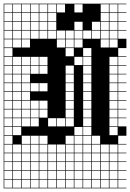

<svg xmlns="http://www.w3.org/2000/svg" viewBox="-20 -785 707 1043"><path d="M0 238.1V-765.1H666.7V-761.9H622.2V-717.5H666.7V-714.3H622.2V-669.8H666.7V-666.7H622.2V-622.2H666.7V-619H622.2V-574.6H666.7V-523.8H622.2V-479.4H666.7V-476.2H622.2V-431.7H666.7V-428.6H622.2V-384.1H666.7V-381H622.2V-336.5H666.7V-333.3H622.2V-288.9H666.7V-285.7H622.2V-241.3H666.7V-238.1H622.2V-193.7H666.7V-190.5H622.2V-146H666.7V-142.9H622.2V-98.4H666.7V-47.6H622.2V-3.2H666.7V0H622.2V44.4H666.7V47.6H622.2V92.1H666.7V95.2H622.2V139.7H666.7V142.9H622.2V187.3H666.7V190.5H622.2V234.9H666.7V238.1ZM574.6 -717.5H619V-761.9H574.6ZM527 -717.5H571.4V-761.9H527ZM98.4 -717.5H142.9V-761.9H98.4ZM146 -717.5H190.5V-761.9H146ZM384.1 -717.5H428.6V-761.9H384.1ZM50.8 -717.5H95.2V-761.9H50.8ZM3.2 -717.5H47.6V-761.9H3.2ZM193.7 -717.5H238.1V-761.9H193.7ZM288.9 -717.5H333.3V-761.9H288.9ZM241.3 -717.5H285.7V-761.9H241.3ZM574.6 -669.8H619V-714.3H574.6ZM98.4 -669.8H142.9V-714.3H98.4ZM527 -669.8H571.4V-714.3H527ZM146 -669.8H190.5V-714.3H146ZM50.8 -669.8H95.2V-714.3H50.8ZM3.2 -669.8H47.6V-714.3H3.2ZM193.7 -669.8H238.1V-714.3H193.7ZM241.3 -669.8H285.7V-714.3H241.3ZM574.6 -622.2H619V-666.7H574.6ZM98.4 -622.2H142.9V-666.7H98.4ZM527 -622.2H571.4V-666.7H527ZM146 -622.2H190.5V-666.7H146ZM479.4 -622.2H523.8V-666.7H479.4ZM384.1 -622.2H428.6V-666.7H384.1ZM50.8 -622.2H95.2V-666.7H50.8ZM3.2 -622.2H47.6V-666.7H3.2ZM193.7 -622.2H238.1V-666.7H193.7ZM241.3 -622.2H285.7V-666.7H241.3ZM288.9 -574.6H333.3V-619H288.9ZM241.3 -574.6H285.7V-619H241.3ZM336.5 -574.6H381V-619H336.5ZM193.7 -574.6H238.1V-619H193.7ZM50.8 -574.6H95.2V-619H50.8ZM3.2 -574.6H47.6V-619H3.2ZM384.1 -574.6H428.6V-619H384.1ZM431.7 -574.6H476.2V-619H431.7ZM479.4 -574.6H523.8V-619H479.4ZM146 -574.6H190.5V-619H146ZM527 -574.6H571.4V-619H527ZM574.6 -574.6H619V-619H574.6ZM98.4 -574.6H142.9V-619H98.4ZM288.9 -527H333.3V-571.4H288.9ZM336.5 -527H381V-571.4H336.5ZM384.1 -527H428.6V-571.4H384.1ZM50.8 -527H95.2V-571.4H50.8ZM3.2 -527H47.6V-571.4H3.2ZM527 -527H571.4V-571.4H527ZM574.6 -527H619V-571.4H574.6ZM98.4 -527H142.9V-571.4H98.4ZM47.6 -523.8H3.2V-479.4H47.6ZM431.7 -479.4H476.2V-523.8H431.7ZM336.5 -479.4H381V-523.8H336.5ZM98.4 -431.7H142.9V-476.2H98.4ZM574.6 -431.7H619V-476.2H574.6ZM431.7 -431.7H476.2V-476.2H431.7ZM3.2 -431.7H47.6V-476.2H3.2ZM384.1 -431.7H428.6V-476.2H384.1ZM146 -431.7H190.5V-476.2H146ZM50.8 -431.7H95.2V-476.2H50.8ZM193.7 -431.7H238.1V-476.2H193.7ZM98.4 -384.1H142.9V-428.6H98.4ZM574.6 -384.1H619V-428.6H574.6ZM431.7 -384.1H476.2V-428.6H431.7ZM3.2 -384.1H47.6V-428.6H3.2ZM336.5 -384.1H381V-428.6H336.5ZM50.8 -384.1H95.2V-428.6H50.8ZM146 -384.1H190.5V-428.6H146ZM193.7 -384.1H238.1V-428.6H193.7ZM336.5 -336.5H381V-381H336.5ZM98.4 -336.5H142.9V-381H98.4ZM574.6 -336.5H619V-381H574.6ZM431.7 -336.5H476.2V-381H431.7ZM3.2 -336.5H47.6V-381H3.2ZM50.8 -336.5H95.2V-381H50.8ZM98.4 -288.9H142.9V-333.3H98.4ZM193.7 -288.9H238.1V-333.3H193.7ZM3.2 -288.9H47.6V-333.3H3.2ZM146 -288.9H190.5V-333.3H146ZM50.8 -288.9H95.2V-333.3H50.8ZM431.7 -288.9H476.2V-333.3H431.7ZM336.5 -288.9H381V-333.3H336.5ZM574.6 -288.9H619V-333.3H574.6ZM3.2 -241.3H47.6V-285.7H3.2ZM574.6 -241.3H619V-285.7H574.6ZM431.7 -241.3H476.2V-285.7H431.7ZM336.5 -241.3H381V-285.7H336.5ZM98.4 -241.3H142.9V-285.7H98.4ZM50.8 -241.3H95.2V-285.7H50.8ZM336.5 -193.7H381V-238.1H336.5ZM3.2 -193.7H47.6V-238.1H3.2ZM193.7 -193.7H238.1V-238.1H193.7ZM574.6 -193.7H619V-238.1H574.6ZM146 -193.7H190.5V-238.1H146ZM431.7 -193.7H476.2V-238.1H431.7ZM50.8 -193.7H95.2V-238.1H50.8ZM98.4 -193.7H142.9V-238.1H98.4ZM431.7 -146H476.2V-190.5H431.7ZM336.5 -146H381V-190.5H336.5ZM3.2 -146H47.6V-190.5H3.2ZM574.6 -146H619V-190.5H574.6ZM193.7 -146H238.1V-190.5H193.7ZM50.8 -146H95.2V-190.5H50.8ZM146 -146H190.5V-190.5H146ZM98.4 -146H142.9V-190.5H98.4ZM146 -98.4H190.5V-142.9H146ZM288.9 -98.4H333.3V-142.9H288.9ZM98.4 -98.4H142.9V-142.9H98.4ZM431.7 -98.4H476.2V-142.9H431.7ZM50.8 -98.4H95.2V-142.9H50.8ZM241.3 -98.4H285.7V-142.9H241.3ZM3.2 -98.4H47.6V-142.9H3.2ZM574.6 -98.4H619V-142.9H574.6ZM336.5 -98.4H381V-142.9H336.5ZM574.6 -50.8H619V-95.2H574.6ZM3.2 -50.8H47.6V-95.2H3.2ZM50.8 -50.8H95.2V-95.2H50.8ZM384.1 -50.8H428.6V-95.2H384.1ZM431.7 -50.8H476.2V-95.2H431.7ZM336.5 -3.2H381V-47.6H336.5ZM3.2 -3.2H47.6V-47.6H3.2ZM193.7 -3.2H238.1V-47.6H193.7ZM479.4 -3.2H523.8V-47.6H479.4ZM98.4 -3.2H142.9V-47.6H98.4ZM384.1 -3.2H428.6V-47.6H384.1ZM146 -3.2H190.5V-47.6H146ZM431.7 -3.2H476.2V-47.6H431.7ZM574.6 44.4H619V0H574.6ZM3.2 44.4H47.6V0H3.2ZM527 44.4H571.4V0H527ZM50.8 44.4H95.2V0H50.8ZM288.9 44.4H333.3V0H288.9ZM193.7 44.4H238.1V0H193.7ZM336.5 44.4H381V0H336.5ZM479.4 44.4H523.8V0H479.4ZM384.1 44.4H428.6V0H384.1ZM98.4 44.4H142.9V0H98.4ZM146 44.4H190.5V0H146ZM241.3 44.4H285.7V0H241.3ZM431.7 44.4H476.2V0H431.7ZM241.3 92.1H285.7V47.6H241.3ZM431.7 92.1H476.2V47.6H431.7ZM336.5 92.1H381V47.6H336.5ZM574.6 92.1H619V47.6H574.6ZM3.2 92.1H47.6V47.6H3.2ZM193.7 92.1H238.1V47.6H193.7ZM146 92.1H190.5V47.6H146ZM50.8 92.1H95.2V47.6H50.8ZM527 92.1H571.4V47.6H527ZM288.9 92.1H333.3V47.6H288.9ZM479.4 92.1H523.8V47.6H479.4ZM98.4 92.1H142.9V47.6H98.4ZM384.1 92.1H428.6V47.6H384.1ZM288.9 139.7H333.3V95.2H288.9ZM98.4 139.7H142.9V95.2H98.4ZM479.4 139.7H523.8V95.2H479.4ZM384.1 139.7H428.6V95.2H384.1ZM50.8 139.7H95.2V95.2H50.8ZM527 139.7H571.4V95.2H527ZM241.3 139.7H285.7V95.2H241.3ZM431.7 139.7H476.2V95.2H431.7ZM3.2 139.7H47.6V95.2H3.2ZM193.7 139.7H238.1V95.2H193.7ZM146 139.7H190.5V95.2H146ZM336.5 139.7H381V95.2H336.5ZM574.6 139.7H619V95.2H574.6ZM3.2 187.3H47.6V142.9H3.2ZM479.4 187.3H523.8V142.9H479.4ZM146 187.3H190.5V142.9H146ZM241.3 187.3H285.7V142.9H241.3ZM98.4 187.3H142.9V142.9H98.4ZM50.8 187.3H95.2V142.9H50.8ZM527 187.3H571.4V142.9H527ZM336.5 187.3H381V142.9H336.5ZM193.7 187.3H238.1V142.9H193.7ZM574.6 187.3H619V142.9H574.6ZM288.9 187.3H333.3V142.9H288.9ZM431.7 187.3H476.2V142.9H431.7ZM384.1 187.3H428.6V142.9H384.1ZM574.6 234.9H619V190.5H574.6ZM527 234.9H571.4V190.5H527ZM479.4 234.9H523.8V190.5H479.4ZM146 234.9H190.5V190.5H146ZM431.7 234.9H476.2V190.5H431.7ZM193.7 234.9H238.1V190.5H193.7ZM384.1 234.9H428.6V190.5H384.1ZM98.4 234.9H142.9V190.5H98.4ZM336.5 234.9H381V190.5H336.5ZM288.9 234.9H333.3V190.5H288.9ZM241.3 234.9H285.7V190.5H241.3ZM3.2 234.9H47.6V190.5H3.2ZM50.8 234.9H95.2V190.5H50.8Z"/></svg>

Font: Jacquard 12 Charted
Style: Regular
Weight: 400
Designer: Sarah Cadigan-Fried
Version: Version 1.000